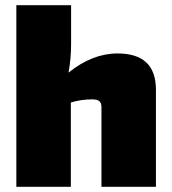

<svg xmlns="http://www.w3.org/2000/svg" viewBox="-20 -720 661 740"><path d="M254 -700V-551Q254 -493 244 -440Q336 -514 433 -514Q581 -514 581 -374V0H371V-307Q371 -323 363 -330Q355 -337 335 -337Q293 -337 253 -325V0H43V-700Z"/></svg>

Font: Exo 2.0 Black
Style: Regular
Weight: 900
Designer: Natanael Gama
Version: Version 1.001;PS 001.001;hotconv 1.0.70;makeotf.lib2.5.58329